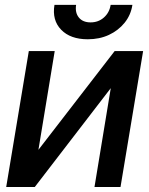

<svg xmlns="http://www.w3.org/2000/svg" viewBox="-20 -751 599 771"><path d="M134.3 -149.4 440.4 -545.9H554.7L463.9 0H359.4L424.8 -397L119.6 0H4.9L95.7 -545.9H199.7ZM332.5 -593.3Q262.7 -593.3 225.6 -631.6Q188.5 -669.9 198.7 -731.4H285.6Q280.8 -700.2 296.6 -680.7Q312.5 -661.1 343.8 -661.1Q375 -661.1 397.2 -680.7Q419.4 -700.2 424.3 -731.4H511.7Q505.4 -690.4 480.2 -659.4Q455.1 -628.4 417.2 -610.8Q379.4 -593.3 332.5 -593.3Z"/></svg>

Font: Inter Tight Medium
Style: Italic
Weight: 500
Italic angle: -9.39999°
Designer: Rasmus Andersson
Foundry: rsms
Version: Version 3.004